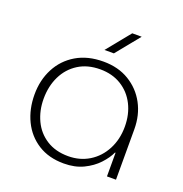

<svg xmlns="http://www.w3.org/2000/svg" viewBox="-128 -813 895 939"><g transform="rotate(20 319.0 -343.5)"><path d="M304 13Q226 13 170 -22.5Q114 -58 84.5 -119Q55 -180 55 -256Q55 -331 86.5 -391.5Q118 -452 177 -487Q236 -522 318 -522Q395 -522 452 -487.5Q509 -453 540.5 -394.5Q572 -336 572 -262V0H525V-123H522Q508 -92 478.5 -60.5Q449 -29 405.5 -8Q362 13 304 13ZM312 -28Q373 -28 421 -57.5Q469 -87 496.5 -139.5Q524 -192 524 -258Q524 -322 498.5 -372.5Q473 -423 426 -452Q379 -481 316 -481Q250 -481 202.5 -451Q155 -421 129.5 -369Q104 -317 104 -251Q104 -190 128 -139Q152 -88 199 -58Q246 -28 312 -28ZM302 -577 402 -700H451L351 -577Z"/></g></svg>

Font: MuseoModerno Thin ExtraLight
Style: Regular
Weight: 250
Version: Version 1.002